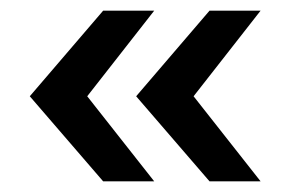

<svg xmlns="http://www.w3.org/2000/svg" viewBox="-20 -417 541 361"><path d="M374 -76 236 -236 374 -397H470L344 -236L470 -76ZM174 -76 36 -236 174 -397H270L144 -236L270 -76Z"/></svg>

Font: Mukta Mahee SemiBold
Style: Regular
Weight: 600
Designer: Shuchita Grover, Noopur Datye, Girish Dalvi, Yashodeep Gholap
Foundry: Ek Type
Version: Version 2.538;PS 1.000;hotconv 16.6.51;makeotf.lib2.5.65220;